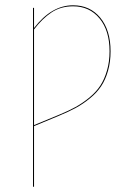

<svg xmlns="http://www.w3.org/2000/svg" viewBox="-20 -710 488 730"><path d="M257.8 -689.9Q322.3 -689.9 361.3 -642.6Q400.4 -595.2 400.4 -515.1Q400.4 -474.1 390.6 -440.4Q380.9 -406.7 364.5 -382.1Q348.1 -357.4 322 -336.2Q295.9 -314.9 268.6 -300Q241.2 -285.2 204.6 -270L109.4 -230.5V0H105.5V-680.2H109.4V-603.5Q175.8 -689.9 257.8 -689.9ZM205.1 -273.9Q240.7 -288.6 267.3 -303.2Q293.9 -317.9 319.6 -338.9Q345.2 -359.9 361.1 -384Q377 -408.2 386.7 -441.7Q396.5 -475.1 396.5 -515.1Q396.5 -593.8 358.4 -639.9Q320.3 -686 257.8 -686Q210.4 -686 175.3 -662.4Q140.1 -638.7 109.4 -598.1V-234.4Z"/></svg>

Font: Fira Sans Compressed Four
Style: Regular
Weight: 100
Width: 1
Designer: Carrois Corporate & Edenspiekermann AG
Foundry: Carrois Corporate GbR & Edenspiekermann AG
Version: Version 4.203;PS 004.203;hotconv 1.0.88;makeotf.lib2.5.64775